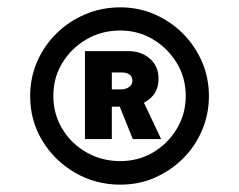

<svg xmlns="http://www.w3.org/2000/svg" viewBox="-20 -745 649 522"><path d="M307 -243Q240 -243 184 -275.5Q128 -308 95 -362.5Q62 -417 62 -484Q62 -534 81 -577.5Q100 -621 133.5 -654Q167 -687 211.5 -706Q256 -725 307 -725Q357 -725 400.5 -706Q444 -687 477 -654Q510 -621 529 -577.5Q548 -534 548 -484Q548 -434 529 -390Q510 -346 477 -313.5Q444 -281 401 -262Q358 -243 307 -243ZM307 -307Q356 -307 396 -330.5Q436 -354 460.5 -394.5Q485 -435 485 -484Q485 -534 460.5 -574Q436 -614 396 -638Q356 -662 307 -662Q256 -662 215 -638Q174 -614 149.5 -574Q125 -534 125 -484Q125 -435 149.5 -394.5Q174 -354 215.5 -330.5Q257 -307 307 -307ZM341 -367 304 -459 367 -475 418 -367ZM211 -367V-606H329Q364 -606 387.5 -585.5Q411 -565 411 -531Q411 -495 385.5 -475Q360 -455 329 -455H268L284 -466V-367ZM284 -495 270 -502H309Q322 -502 331 -508.5Q340 -515 340 -525Q340 -537 332 -542.5Q324 -548 311 -548H268L284 -556Z"/></svg>

Font: Lexend Giga SemiBold
Style: Regular
Weight: 600
Designer: Bonnie Shaver-Troup, Thomas Jockin
Foundry: Lexend
Version: Version 1.007